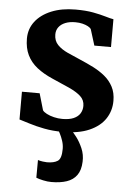

<svg xmlns="http://www.w3.org/2000/svg" viewBox="-56 -611 630 904"><g transform="rotate(5 258.5 -158.5)"><path d="M253.5 11Q206.3 11 165.8 3.1Q125.3 -4.8 94.7 -14.6Q64.1 -24.3 46.3 -29.5V-160.7H130L152.8 -82.3Q157.9 -74.4 172.5 -66.8Q187.1 -59.1 206.8 -54.4Q226.4 -49.6 246.6 -49.6Q279.3 -49.6 300 -58.6Q320.7 -67.7 330.5 -83.5Q340.3 -99.4 340.3 -119.4Q340.3 -146.7 320.3 -164.9Q300.2 -183 265.3 -198.9Q230.4 -214.8 184.8 -234.3Q140.9 -253.3 110.2 -277.5Q79.6 -301.8 63.7 -334.8Q47.8 -367.7 47.8 -412.1Q47.8 -457.6 74.5 -492.7Q101.3 -527.7 150.1 -547.9Q199 -568.1 264.6 -568.1Q313.2 -568.1 348 -561.6Q382.8 -555 406.6 -547.9Q430.5 -540.7 445.7 -538.2V-406.7H367L343.5 -482.3Q339.6 -489.1 328.7 -495Q317.8 -500.9 302.4 -504.7Q287 -508.5 268.7 -508.5Q241.4 -508.6 221.2 -500.5Q201 -492.3 190.2 -477.7Q179.3 -463.1 179.3 -443.1Q179.3 -413.2 197.5 -394.3Q215.6 -375.4 245 -362Q274.3 -348.7 306.9 -334.8Q338.8 -321.3 369.7 -305.7Q400.5 -290.1 425.2 -269.8Q449.8 -249.5 464.5 -221.5Q479.2 -193.6 479.2 -155Q479.2 -108.3 454.5 -70.8Q429.8 -33.2 379.5 -11.1Q329.3 11 253.5 11ZM221 250.8Q203.2 250.8 182.7 246.4Q162.2 242.1 149.1 236.7L149.5 153.1Q160 156.6 173 158.3Q186 160 192.4 160Q225.2 160 243.1 148.3Q261 136.7 261 90.8Q261 72 254.9 53.2Q248.7 34.3 241 19.5Q233.3 4.7 228.1 -2.2L272 -6.4L291.9 -2.2Q302.7 7.3 319.2 28.9Q335.7 50.5 348.4 80Q361.1 109.4 359.6 142.8Q358.2 183 341 206.7Q323.9 230.4 293.5 240.6Q263.2 250.8 221 250.8Z"/></g></svg>

Font: Merriweather Light
Style: Regular
Weight: 300
Version: Version 2.100